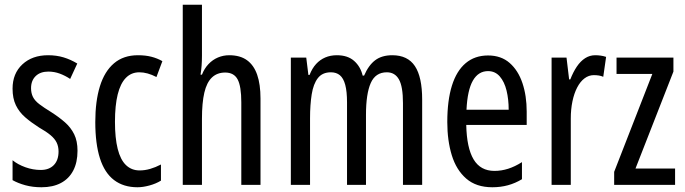

<svg xmlns="http://www.w3.org/2000/svg" viewBox="-20 -780 2889 810"><path d="M307 -144Q307 -95 289 -60.5Q271 -26 237 -8Q203 10 155 10Q118 10 87 1.5Q56 -7 33 -20V-104Q55 -86 87 -74.5Q119 -63 152 -63Q187 -63 207 -83.5Q227 -104 227 -141Q227 -162 219 -178.5Q211 -195 193 -210Q175 -225 145 -242Q112 -263 86.5 -285Q61 -307 47 -336Q33 -365 33 -406Q33 -470 74.5 -508.5Q116 -547 183 -547Q218 -547 248 -538Q278 -529 306 -512L276 -447Q255 -461 232 -469.5Q209 -478 184 -478Q150 -478 130.5 -459Q111 -440 111 -408Q111 -387 119 -371Q127 -355 146 -340.5Q165 -326 196 -307Q229 -286 254 -264Q279 -242 293 -213.5Q307 -185 307 -144Z M560 10Q501 10 461 -20.5Q421 -51 401.5 -112.5Q382 -174 382 -265Q382 -353 401.5 -416Q421 -479 461 -513Q501 -547 562 -547Q594 -547 619 -540.5Q644 -534 665 -522L640 -455Q621 -465 603 -470Q585 -475 568 -475Q534 -475 511 -451.5Q488 -428 476.5 -381.5Q465 -335 465 -266Q465 -198 476.5 -152Q488 -106 511.5 -83.5Q535 -61 569 -61Q591 -61 613.5 -67.5Q636 -74 659 -86V-18Q638 -5 610.5 2.5Q583 10 560 10Z M832 -545Q832 -523 830.5 -503Q829 -483 826 -465H832Q842 -491 859.5 -509.5Q877 -528 899.5 -537.5Q922 -547 947 -547Q993 -547 1022 -526Q1051 -505 1065 -464.5Q1079 -424 1079 -364V0H998V-348Q998 -416 982.5 -445Q967 -474 930 -474Q896 -474 874 -453Q852 -432 842 -389Q832 -346 832 -279V0H751V-760H832Z M1635 -547Q1700 -547 1730.5 -501Q1761 -455 1761 -360V0H1680V-345Q1680 -415 1663 -445Q1646 -475 1612 -475Q1564 -475 1544 -429.5Q1524 -384 1524 -296V0H1444V-348Q1444 -394 1436.5 -422Q1429 -450 1414 -462.5Q1399 -475 1376 -475Q1340 -475 1321 -450.5Q1302 -426 1295 -382Q1288 -338 1288 -281V0H1207V-537H1272L1281 -464H1286Q1297 -492 1313.5 -510Q1330 -528 1352 -537.5Q1374 -547 1401 -547Q1447 -547 1474 -523Q1501 -499 1510 -461H1516Q1535 -505 1563 -526Q1591 -547 1635 -547Z M2039 -546Q2094 -546 2130 -514.5Q2166 -483 2184 -429.5Q2202 -376 2202 -309V-253H1947Q1949 -156 1978 -107.5Q2007 -59 2066 -59Q2095 -59 2123.5 -68Q2152 -77 2182 -96V-24Q2154 -7 2123 1.5Q2092 10 2057 10Q1989 10 1947 -26.5Q1905 -63 1886 -125Q1867 -187 1867 -265Q1867 -356 1886.5 -418.5Q1906 -481 1944.5 -513.5Q1983 -546 2039 -546ZM2039 -480Q1998 -480 1975 -440Q1952 -400 1948 -317H2126Q2126 -361 2117 -398Q2108 -435 2088.5 -457.5Q2069 -480 2039 -480Z M2491 -547Q2502 -547 2513.5 -545.5Q2525 -544 2537 -540L2525 -456Q2516 -460 2506 -461.5Q2496 -463 2485 -463Q2464 -463 2446 -449.5Q2428 -436 2415 -411Q2402 -386 2395 -352.5Q2388 -319 2388 -280V0H2307V-537H2370L2381 -445H2386Q2398 -476 2413.5 -499Q2429 -522 2448.5 -534.5Q2468 -547 2491 -547Z M2828 0H2571V-55L2732 -468H2581V-537H2821V-478L2661 -69H2828Z"/></svg>

Font: Noto Sans Devanagari ExtraCondensed
Style: Regular
Weight: 400
Width: 2
Designer: Jelle Bosma - Monotype Design Team
Foundry: Monotype Imaging Inc.
Version: Version 2.006